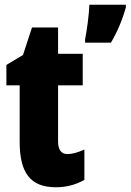

<svg xmlns="http://www.w3.org/2000/svg" viewBox="-20 -780 551 810"><path d="M511 -749V-760H357C356 -720 346 -648 339 -614V-600H448C475 -646 496 -695 511 -749ZM265 -130C238 -130 225 -148 225 -184V-420H329V-553H225V-664H115L77 -548L7 -506V-420H63V-182C63 -52 107 10 216 10C261 10 300 -1 336 -21V-149C309 -137 285 -130 265 -130Z"/></svg>

Font: Noto Sans Arabic ExtCond Blk
Style: Regular
Weight: 900
Width: 2
Designer: Monotype Design Team, Nadine Chahine, Nizar Qandah and Khaled Hosny
Foundry: Monotype Imaging Inc.
Version: Version 2.012